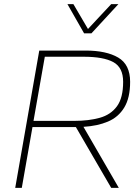

<svg xmlns="http://www.w3.org/2000/svg" viewBox="-20 -914 672 934"><path d="M54 0 171 -668H397Q497 -668 555 -634Q613 -600 613 -516Q613 -438 584.5 -391Q556 -344 505 -322.5Q454 -301 386 -297L558 0H521L349 -296H138L86 0ZM143 -326H341Q412 -326 465.5 -341Q519 -356 549 -397Q579 -438 579 -516Q579 -586 531 -612Q483 -638 387 -638H198ZM389 -752 308 -894H337L408 -773L521 -894H556L425 -752Z"/></svg>

Font: Gantari Thin
Style: Italic
Weight: 100
Italic angle: -10°
Designer: Anugrah Pasau
Foundry: Lafontype
Version: Version 1.000; ttfautohint (v1.8.4.7-5d5b)